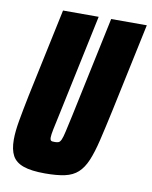

<svg xmlns="http://www.w3.org/2000/svg" viewBox="-80 -748 648 817"><g transform="rotate(10 244.0 -340.0)"><path d="M170 8Q111 8 77 -4Q43 -16 29 -42Q15 -68 15 -111Q15 -146 23.5 -194Q32 -242 45 -306L126 -688H280L188 -253Q178 -208 173 -183Q168 -158 168 -147Q168 -139 170.5 -135.5Q173 -132 177.5 -131.5Q182 -131 189 -131Q199 -131 205 -133.5Q211 -136 216 -147Q221 -158 226.5 -183Q232 -208 242 -253L334 -688H488L407 -306Q390 -227 377 -172.5Q364 -118 349 -82.5Q334 -47 312 -27Q290 -7 256 0.5Q222 8 170 8Z"/></g></svg>

Font: Saira Condensed Black
Style: Italic
Weight: 900
Width: 3
Italic angle: -12°
Designer: Hector Gatti with collaboration of the Omnibus-Type team
Foundry: Omnibus-Type
Version: Version 1.101